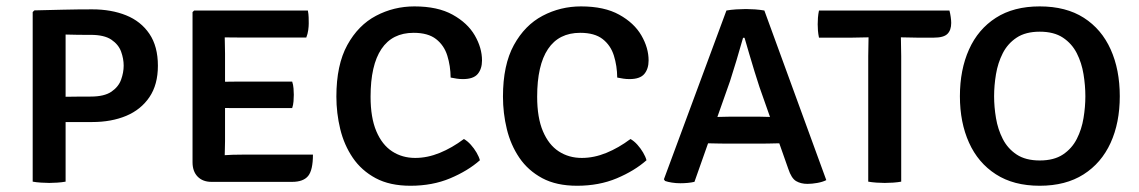

<svg xmlns="http://www.w3.org/2000/svg" viewBox="-20 -579 3630 612"><path d="M483.3 -369.4Q483.3 -309.2 456.3 -269.4Q429.3 -229.5 382.2 -209.7Q335 -190 273.9 -190Q262.2 -190 241 -190Q219.8 -190 197.8 -190Q175.9 -190 161 -190Q146 -190 146.7 -190V-269.5Q160.8 -270.2 185.3 -270.5Q209.9 -270.9 233.5 -271.1Q257 -271.2 269.1 -271.2Q312.4 -271.2 335.1 -286.7Q357.8 -302.2 366 -325.1Q374.2 -348 374.2 -369.8Q374.2 -391.8 366 -414.5Q357.8 -437.1 335.1 -452.5Q312.4 -467.9 269.1 -467.9Q251.1 -467.9 231.1 -468Q211.1 -468.1 189.1 -468.9V0Q176.9 2.2 162.9 3.1Q149 4.1 137.2 4.1Q126.1 4.1 111 3.1Q95.8 2.2 84.2 0V-540.5L89.4 -545.9Q134.4 -546.9 180.6 -548.1Q226.9 -549.2 273.9 -549.2Q334.6 -549.2 381.9 -530.2Q429.1 -511.2 456.2 -471.2Q483.3 -431.3 483.3 -369.4Z M593.7 -540.4 598.9 -545.5H696.3V-461Q696.3 -449.2 696.8 -436.6Q697.3 -424 697.3 -408.2V-129.3Q697.3 -116.6 696.8 -105.4Q696.3 -94.2 696.3 -84.2V0.7H654.3Q626.3 0.7 610 -16Q593.7 -32.7 593.7 -61.8ZM911.3 -319Q914.7 -309.1 915.6 -297.1Q916.5 -285.2 916.5 -277.1Q916.5 -267.9 915.6 -256.1Q914.7 -244.3 911.3 -234.5H754Q743.4 -234.5 726.6 -234.5Q709.7 -234.5 691.9 -234.8Q674.1 -235 660.6 -235.5V-317.7Q674.1 -318.2 691.9 -318.4Q709.7 -318.5 726.6 -318.8Q743.4 -319 754 -319ZM961.3 -545.5Q963.5 -534.3 963.8 -523.8Q964.1 -513.3 964.1 -504.1Q964.1 -495.1 962.5 -483.1Q960.9 -471.1 956.3 -459.4H754Q743.4 -459.4 726.6 -459.5Q709.7 -459.6 691.9 -459.9Q674.1 -460.3 660.6 -460.8V-545.5ZM977.5 -86.2Q977.5 -36.9 962.2 -18.1Q946.8 0.7 910.9 0.7H662V-82.2Q679.4 -83.2 693.3 -84.2Q707.2 -85.2 721.8 -85.7Q736.5 -86.2 756.9 -86.2Z M1416.4 -331.8Q1416 -368.9 1405.8 -401.6Q1395.6 -434.4 1370 -454.4Q1344.4 -474.4 1298.4 -474.4Q1230.4 -474.4 1195.8 -422.8Q1161.2 -371.2 1161.2 -270.7Q1161.2 -203.9 1179.6 -160.6Q1197.9 -117.4 1230 -96.5Q1262.1 -75.6 1303.5 -75.6Q1342.4 -75.6 1381.8 -91.7Q1421.1 -107.8 1458.6 -135.9Q1470.1 -129.5 1480.6 -117.8Q1491.1 -106.1 1498.9 -92.8Q1506.7 -79.6 1509.7 -68.2Q1471.4 -34.4 1414.9 -10.6Q1358.4 13.1 1288.4 13.1Q1222.6 13.1 1177.4 -11.1Q1132.2 -35.4 1104.5 -76.1Q1076.8 -116.9 1064.5 -167.6Q1052.2 -218.3 1052.2 -271.1Q1052.2 -372 1087 -435.4Q1121.9 -498.9 1178.6 -528.7Q1235.3 -558.6 1301 -558.6Q1375.1 -558.6 1422.7 -532.2Q1470.3 -505.9 1493.4 -466.1Q1516.4 -426.4 1516.4 -386.4Q1516.4 -359.7 1502.8 -343.3Q1489.1 -326.9 1455.5 -326.9Q1445.6 -326.9 1436.1 -328.3Q1426.6 -329.6 1416.4 -331.8Z M1947.4 -331.8Q1947 -368.9 1936.8 -401.6Q1926.6 -434.4 1901 -454.4Q1875.4 -474.4 1829.4 -474.4Q1761.4 -474.4 1726.8 -422.8Q1692.2 -371.2 1692.2 -270.7Q1692.2 -203.9 1710.6 -160.6Q1728.9 -117.4 1761 -96.5Q1793.1 -75.6 1834.5 -75.6Q1873.4 -75.6 1912.8 -91.7Q1952.1 -107.8 1989.6 -135.9Q2001.1 -129.5 2011.6 -117.8Q2022.1 -106.1 2029.9 -92.8Q2037.7 -79.6 2040.7 -68.2Q2002.4 -34.4 1945.9 -10.6Q1889.4 13.1 1819.4 13.1Q1753.6 13.1 1708.4 -11.1Q1663.2 -35.4 1635.5 -76.1Q1607.8 -116.9 1595.5 -167.6Q1583.2 -218.3 1583.2 -271.1Q1583.2 -372 1618 -435.4Q1652.9 -498.9 1709.6 -528.7Q1766.3 -558.6 1832 -558.6Q1906.1 -558.6 1953.7 -532.2Q2001.3 -505.9 2024.4 -466.1Q2047.4 -426.4 2047.4 -386.4Q2047.4 -359.7 2033.8 -343.3Q2020.1 -326.9 1986.5 -326.9Q1976.6 -326.9 1967.1 -328.3Q1957.6 -329.6 1947.4 -331.8Z M2295.5 -545.5Q2308.6 -547.9 2326.6 -549.1Q2344.6 -550.2 2357.8 -550.2Q2370.2 -550.2 2386.6 -549.1Q2402.9 -547.9 2416.4 -545.5L2613.8 -4.9Q2602.1 1.1 2585 4.1Q2568 7.1 2553.8 7.1Q2532.7 7.1 2517.7 -1.7Q2502.6 -10.4 2492.5 -41.2L2400.8 -301.6Q2393.6 -323.1 2385 -351.2Q2376.5 -379.3 2368.1 -407.5Q2359.7 -435.7 2353.2 -458.6H2348.5Q2339.3 -425.8 2327.5 -386.4Q2315.7 -347.1 2307 -320.5L2193.6 0.6Q2183.9 2.9 2172.1 4Q2160.2 5.1 2148.5 5.1Q2134.9 5.1 2121.7 3Q2108.6 1 2099.8 -2.2L2096.2 -7.5ZM2289.5 -121.3Q2285.1 -121.3 2272.6 -121.5Q2260.2 -121.8 2247.8 -122Q2235.4 -122.3 2230.4 -122.3H2185.9L2219.5 -206.2H2258.6Q2263.5 -206.2 2274.3 -206.4Q2285 -206.7 2295.8 -206.9Q2306.6 -207.2 2311 -207.2H2395.1Q2399.8 -207.2 2409.4 -206.9Q2418.9 -206.7 2428.4 -206.4Q2438 -206.2 2443 -206.2H2484.4L2515.4 -122.3H2469.1Q2464.5 -122.3 2453 -122Q2441.5 -121.8 2429.8 -121.5Q2418.2 -121.3 2413.8 -121.3Z M2590.5 -459Q2588.1 -470.6 2587.2 -481.5Q2586.4 -492.5 2586.4 -501.6Q2586.4 -510.7 2587.2 -522.5Q2588.1 -534.3 2590.5 -545.5H3006.3Q3008.8 -536.5 3010.4 -525Q3012 -513.5 3012 -505.9Q3012 -482.8 2999.9 -470.9Q2987.9 -459 2956.5 -459H2903.5Q2894.3 -459 2877.4 -459.5Q2860.4 -460 2851.6 -460H2748.5Q2738.7 -460 2721.9 -459.5Q2705.1 -459 2695.5 -459ZM2747.5 -400.2Q2747.5 -416.2 2748 -429.8Q2748.5 -443.4 2748.5 -460V-501.8H2851.6V-460Q2851.6 -443.4 2852.1 -429.8Q2852.6 -416.2 2852.6 -400.2V0Q2842.5 2 2827.3 3.1Q2812.1 4.1 2800.1 4.1Q2788.8 4.1 2773.7 3.1Q2758.5 2 2747.5 0Z M3148.7 -272.2Q3148.7 -238.3 3154.7 -202.6Q3160.7 -166.8 3176.3 -136.2Q3191.9 -105.5 3220.5 -86.5Q3249.1 -67.5 3294.3 -67.5Q3339.5 -67.5 3368.1 -86.5Q3396.7 -105.5 3412.3 -136.2Q3427.9 -166.8 3433.7 -202.6Q3439.6 -238.3 3439.6 -272.2Q3439.6 -306.4 3433.7 -342.5Q3427.9 -378.5 3412.3 -409.3Q3396.7 -440 3368.1 -459Q3339.5 -478 3294.3 -478Q3249.1 -478 3220.5 -459Q3191.9 -440 3176.3 -409.3Q3160.7 -378.5 3154.7 -342.5Q3148.7 -306.4 3148.7 -272.2ZM3039.7 -272.2Q3039.7 -356.6 3068.7 -421.2Q3097.6 -485.8 3154.3 -522.2Q3210.9 -558.6 3294.1 -558.6Q3378 -558.6 3434.7 -522.3Q3491.3 -486 3520.3 -421.4Q3549.3 -356.8 3549.3 -272.2Q3549.3 -187.7 3520 -123.5Q3490.6 -59.2 3433.8 -23.1Q3376.9 13.1 3294.1 13.1Q3210.9 13.1 3154.3 -23.5Q3097.6 -60 3068.7 -124.4Q3039.7 -188.7 3039.7 -272.2Z"/></svg>

Font: Signika SC
Style: Regular
Weight: 300
Designer: Anna Giedryś
Foundry: Anna Giedryś
Version: Version 2.000